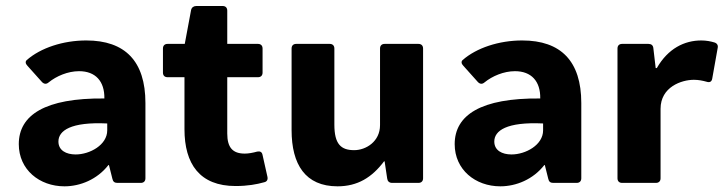

<svg xmlns="http://www.w3.org/2000/svg" viewBox="-20 -622 2461 653"><path d="M273.4 -484.4C194.3 -484.4 118.2 -459 71.3 -418C65.4 -413.1 66.4 -405.3 73.2 -398.4L123 -342.8C129.9 -335.9 137.7 -335 145.5 -341.8C171.9 -363.3 210.9 -379.9 249 -379.9C304.7 -379.9 335.9 -345.7 335 -287.1C132.8 -289.1 43.9 -230.5 43.9 -131.8C43.9 -44.9 114.3 11.7 199.2 11.7C252.9 11.7 310.5 -11.7 348.6 -60.5H350.6L362.3 -13.7C364.3 -3.9 370.1 0 378.9 0H459C468.8 0 474.6 -5.9 474.6 -15.6V-271.5C474.6 -414.1 405.3 -484.4 273.4 -484.4ZM237.3 -96.7C205.1 -96.7 178.7 -110.4 178.7 -140.6C178.7 -177.7 220.7 -208 344.7 -202.1V-178.7C344.7 -128.9 285.2 -96.7 237.3 -96.7Z M854.5 -106.4C840.8 -102.5 825.2 -99.6 812.5 -99.6C771.5 -99.6 752.9 -120.1 752.9 -168V-359.4H857.4C867.2 -359.4 873 -365.2 873 -375V-457C873 -466.8 867.2 -472.7 857.4 -472.7H752.9V-585.9C752.9 -595.7 747.1 -601.6 737.3 -601.6H647.5C638.7 -601.6 631.8 -596.7 629.9 -587.9L608.4 -472.7H549.8C540 -472.7 534.2 -466.8 534.2 -457V-375C534.2 -365.2 540 -359.4 549.8 -359.4H607.4V-182.6C607.4 -64.5 659.2 10.7 781.2 10.7C822.3 10.7 853.5 4.9 877.9 -2C887.7 -3.9 891.6 -10.7 889.6 -20.5L873 -94.7C871.1 -105.5 864.3 -108.4 854.5 -106.4Z M1272.5 -457V-196.3C1272.5 -140.6 1224.6 -111.3 1184.6 -111.3C1139.6 -111.3 1117.2 -131.8 1117.2 -198.2V-457C1117.2 -466.8 1111.3 -472.7 1101.6 -472.7H987.3C977.5 -472.7 971.7 -466.8 971.7 -457V-179.7C971.7 -62.5 1018.6 11.7 1127.9 11.7C1196.3 11.7 1245.1 -18.6 1286.1 -73.2H1288.1L1296.9 -14.6C1297.9 -5.9 1303.7 0 1313.5 0H1403.3C1413.1 0 1418.9 -5.9 1418.9 -15.6V-457C1418.9 -466.8 1413.1 -472.7 1403.3 -472.7H1288.1C1278.3 -472.7 1272.5 -466.8 1272.5 -457Z M1755.9 -484.4C1676.8 -484.4 1600.6 -459 1553.7 -418C1547.9 -413.1 1548.8 -405.3 1555.7 -398.4L1605.5 -342.8C1612.3 -335.9 1620.1 -335 1627.9 -341.8C1654.3 -363.3 1693.4 -379.9 1731.4 -379.9C1787.1 -379.9 1818.4 -345.7 1817.4 -287.1C1615.2 -289.1 1526.4 -230.5 1526.4 -131.8C1526.4 -44.9 1596.7 11.7 1681.6 11.7C1735.4 11.7 1793 -11.7 1831.1 -60.5H1833L1844.7 -13.7C1846.7 -3.9 1852.5 0 1861.3 0H1941.4C1951.2 0 1957 -5.9 1957 -15.6V-271.5C1957 -414.1 1887.7 -484.4 1755.9 -484.4ZM1719.7 -96.7C1687.5 -96.7 1661.1 -110.4 1661.1 -140.6C1661.1 -177.7 1703.1 -208 1827.1 -202.1V-178.7C1827.1 -128.9 1767.6 -96.7 1719.7 -96.7Z M2365.2 -484.4C2307.6 -484.4 2252 -457 2213.9 -390.6H2210L2202.1 -458C2201.2 -467.8 2195.3 -472.7 2185.5 -472.7H2095.7C2085.9 -472.7 2080.1 -466.8 2080.1 -457V-15.6C2080.1 -5.9 2085.9 0 2095.7 0H2210.9C2220.7 0 2226.6 -5.9 2226.6 -15.6V-252C2226.6 -326.2 2297.9 -350.6 2339.8 -350.6C2355.5 -350.6 2370.1 -347.7 2383.8 -343.8C2393.6 -340.8 2400.4 -343.8 2402.3 -354.5L2420.9 -459C2422.9 -467.8 2418.9 -474.6 2410.2 -477.5C2397.5 -481.4 2381.8 -484.4 2365.2 -484.4Z"/></svg>

Font: Ed Sans Neue
Style: Bold
Weight: 700
Designer: Stephen Hutchings
Version: Version 1.004;PS 001.004;hotconv 1.0.88;makeotf.lib2.5.64775